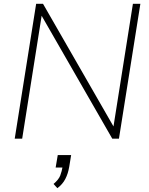

<svg xmlns="http://www.w3.org/2000/svg" viewBox="-20 -725 779 1004"><path d="M57 0 169 -705H205L586 -42H570L675 -705H714L602 0H567L186 -663H201L96 0ZM280 259 260 237Q287 214 295 193Q303 172 308 144L321 151H271L282 86H352L342 147Q336 183 321.5 211Q307 239 280 259Z"/></svg>

Font: Mulish ExtraLight ExtraLight
Style: Italic
Weight: 250
Italic angle: -9°
Version: Version 3.603